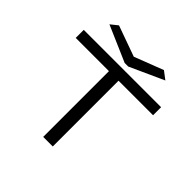

<svg xmlns="http://www.w3.org/2000/svg" viewBox="-199 -970 1148 1148"><g transform="rotate(45 375.0 -396.5)"><path d="M325 0V-556H44V-624H698V-556H406V0ZM553 -793 603 -755 387 -657H357L129 -756L174 -792L369 -722Z"/></g></svg>

Font: Inconsolata ExtraExpanded
Style: Regular
Weight: 400
Width: 8
Monospace: yes
Designer: Raph Levien, Cyreal, Brenton Simpson
Foundry: Raph Levien, Cyreal, Google
Version: Version 3.001; ttfautohint (v1.8.2.53-6de2)